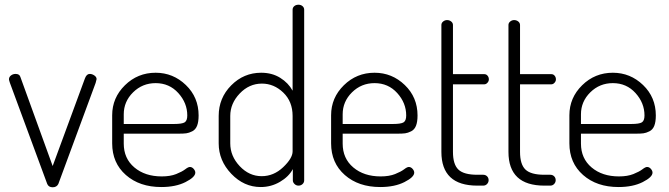

<svg xmlns="http://www.w3.org/2000/svg" viewBox="-20 -786 2834 813"><path d="M18 -450Q18 -460 26.5 -466.5Q35 -473 46 -473Q62 -473 66 -461L203 -83L340 -455Q347 -473 360 -473Q370 -473 379.5 -466.5Q389 -460 389 -451L385 -435L227 -7Q220 7 203 7Q186 7 180 -7L22 -435Q18 -447 18 -450Z M455 -179V-298Q455 -372 509 -425Q563 -478 639 -478Q713 -478 767 -426Q821 -374 821 -297Q821 -270 814.5 -253.5Q808 -237 794 -230Q780 -223 768.5 -221.5Q757 -220 736 -220H504V-178Q504 -115 549 -77Q594 -39 665 -39Q701 -39 726 -49Q751 -59 764 -69Q777 -79 784 -79Q793 -79 800 -71Q807 -63 807 -55Q807 -36 765.5 -15Q724 6 663 6Q571 6 513 -45Q455 -96 455 -179ZM504 -261H717Q751 -261 762 -268Q773 -275 773 -297Q773 -350 735 -392Q697 -434 639 -434Q583 -434 543.5 -395Q504 -356 504 -302Z M906 -179V-295Q906 -371 959 -424.5Q1012 -478 1086 -478Q1132 -478 1166.5 -456.5Q1201 -435 1219 -402V-745Q1219 -754 1226 -760Q1233 -766 1244 -766Q1254 -766 1261 -760Q1268 -754 1268 -745V-22Q1268 -13 1261 -6.5Q1254 0 1244 0Q1234 0 1227 -7Q1220 -14 1220 -22V-70Q1203 -38 1165.5 -16Q1128 6 1084 6Q1013 6 959.5 -50Q906 -106 906 -179ZM955 -179Q955 -125 995 -82.5Q1035 -40 1088 -40Q1139 -40 1179 -78Q1219 -116 1219 -145V-295Q1219 -356 1179.5 -394Q1140 -432 1089 -432Q1035 -432 995 -390Q955 -348 955 -295Z M1382 -179V-298Q1382 -372 1436 -425Q1490 -478 1566 -478Q1640 -478 1694 -426Q1748 -374 1748 -297Q1748 -270 1741.5 -253.5Q1735 -237 1721 -230Q1707 -223 1695.5 -221.5Q1684 -220 1663 -220H1431V-178Q1431 -115 1476 -77Q1521 -39 1592 -39Q1628 -39 1653 -49Q1678 -59 1691 -69Q1704 -79 1711 -79Q1720 -79 1727 -71Q1734 -63 1734 -55Q1734 -36 1692.5 -15Q1651 6 1590 6Q1498 6 1440 -45Q1382 -96 1382 -179ZM1431 -261H1644Q1678 -261 1689 -268Q1700 -275 1700 -297Q1700 -350 1662 -392Q1624 -434 1566 -434Q1510 -434 1470.5 -395Q1431 -356 1431 -302Z M1849 -143V-680Q1849 -689 1856.5 -695Q1864 -701 1873 -701Q1883 -701 1890.5 -695Q1898 -689 1898 -680V-472H2031Q2039 -472 2044.5 -465.5Q2050 -459 2050 -450Q2050 -442 2044 -435.5Q2038 -429 2031 -429H1898V-143Q1898 -90 1921 -68Q1944 -46 2001 -46H2026Q2036 -46 2042.5 -39.5Q2049 -33 2049 -23Q2049 -14 2042.5 -7Q2036 0 2026 0H2001Q1849 0 1849 -143Z M2133 -143V-680Q2133 -689 2140.5 -695Q2148 -701 2157 -701Q2167 -701 2174.5 -695Q2182 -689 2182 -680V-472H2315Q2323 -472 2328.5 -465.5Q2334 -459 2334 -450Q2334 -442 2328 -435.5Q2322 -429 2315 -429H2182V-143Q2182 -90 2205 -68Q2228 -46 2285 -46H2310Q2320 -46 2326.5 -39.5Q2333 -33 2333 -23Q2333 -14 2326.5 -7Q2320 0 2310 0H2285Q2133 0 2133 -143Z M2391 -179V-298Q2391 -372 2445 -425Q2499 -478 2575 -478Q2649 -478 2703 -426Q2757 -374 2757 -297Q2757 -270 2750.5 -253.5Q2744 -237 2730 -230Q2716 -223 2704.5 -221.5Q2693 -220 2672 -220H2440V-178Q2440 -115 2485 -77Q2530 -39 2601 -39Q2637 -39 2662 -49Q2687 -59 2700 -69Q2713 -79 2720 -79Q2729 -79 2736 -71Q2743 -63 2743 -55Q2743 -36 2701.5 -15Q2660 6 2599 6Q2507 6 2449 -45Q2391 -96 2391 -179ZM2440 -261H2653Q2687 -261 2698 -268Q2709 -275 2709 -297Q2709 -350 2671 -392Q2633 -434 2575 -434Q2519 -434 2479.5 -395Q2440 -356 2440 -302Z"/></svg>

Font: Terminal Dosis
Style: Light
Weight: 300
Designer: EdgarTolentino, PabloImpallari, IginoMarini
Foundry: EdgarTolentino, PabloImpallari, IginoMarini
Version: Version 1.006